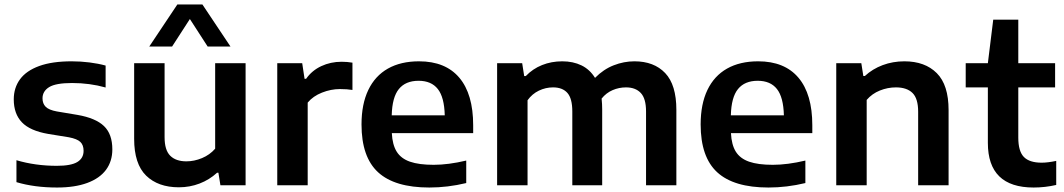

<svg xmlns="http://www.w3.org/2000/svg" viewBox="-20 -828 4756 858"><path d="M53.5 -14V-112Q138 -87 234 -87Q297.5 -87 325.5 -104Q353.5 -121 353.5 -154Q353.5 -180 339 -193.8Q324.5 -207.5 288 -214.5L195.5 -229.5Q114 -243.5 77.8 -281.5Q41.5 -319.5 41.5 -384Q41.5 -435.5 69.5 -473.8Q97.5 -512 155.2 -533Q213 -554 300 -554Q340.5 -554 380 -549Q419.5 -544 452 -535V-437Q381 -457 302 -457Q229.5 -457 199.8 -438.8Q170 -420.5 170 -388.5Q170 -365 184.2 -350.8Q198.5 -336.5 234 -330L326.5 -314.5Q407 -300.5 444.5 -264.8Q482 -229 482 -160.5Q482 -107.5 453.8 -69.2Q425.5 -31 370 -10.5Q314.5 10 235 10Q134 10 53.5 -14Z M579.5 -207.5V-545.5H715.5V-215Q715.5 -157 740.8 -132Q766 -107 813 -107Q848 -107 882.8 -121.5Q917.5 -136 941.5 -163.5V-545.5H1077.5V0H965L956 -56H950Q915.5 -24.5 871.8 -7.8Q828 9 779.5 9Q686.5 9 633 -43.2Q579.5 -95.5 579.5 -207.5ZM1010 -620H908L828.5 -743L749 -620H647L772.5 -808H884.5Z M1219 -545.5H1330.5L1341 -476H1348Q1374 -513 1415.8 -532.5Q1457.5 -552 1506.5 -552Q1532 -552 1555 -548V-426Q1531.5 -430 1499 -430Q1459 -430 1419 -414.2Q1379 -398.5 1355 -369.5V0H1219Z M2094.5 -233H1731Q1733.5 -181 1752.8 -150.2Q1772 -119.5 1812 -105.5Q1852 -91.5 1918 -91.5Q1983.5 -91.5 2063.5 -110.5V-10Q1980.5 10 1898.5 10Q1744 10 1669.8 -58Q1595.5 -126 1595.5 -272Q1595.5 -362.5 1625.8 -425.8Q1656 -489 1713.5 -521.5Q1771 -554 1852.5 -554Q1970.5 -554 2032.5 -480.8Q2094.5 -407.5 2094.5 -268ZM1730.5 -312.5H1967.5Q1965.5 -393.5 1936.5 -430.2Q1907.5 -467 1850.5 -467Q1792.5 -467 1762.5 -430.2Q1732.5 -393.5 1730.5 -312.5Z M3002.5 -337V0H2867V-330Q2867 -387.5 2843.5 -412.5Q2820 -437.5 2777.5 -437.5Q2746 -437.5 2717.5 -425.2Q2689 -413 2668.5 -387.5Q2671 -362.5 2671 -339.5V0H2537.5V-330Q2537.5 -388 2515.5 -412.8Q2493.5 -437.5 2451.5 -437.5Q2418.5 -437.5 2388.2 -423Q2358 -408.5 2337.5 -380V0H2201.5V-545.5H2313.5L2322.5 -488H2329.5Q2360.5 -520.5 2402.2 -537.2Q2444 -554 2492.5 -554Q2541 -554 2578.5 -535.8Q2616 -517.5 2639 -480Q2677 -518.5 2722.5 -536.2Q2768 -554 2815 -554Q2902.5 -554 2952.5 -501.5Q3002.5 -449 3002.5 -337Z M3610 -233H3246.5Q3249 -181 3268.2 -150.2Q3287.5 -119.5 3327.5 -105.5Q3367.5 -91.5 3433.5 -91.5Q3499 -91.5 3579 -110.5V-10Q3496 10 3414 10Q3259.5 10 3185.2 -58Q3111 -126 3111 -272Q3111 -362.5 3141.2 -425.8Q3171.5 -489 3229 -521.5Q3286.5 -554 3368 -554Q3486 -554 3548 -480.8Q3610 -407.5 3610 -268ZM3246 -312.5H3483Q3481 -393.5 3452 -430.2Q3423 -467 3366 -467Q3308 -467 3278 -430.2Q3248 -393.5 3246 -312.5Z M3717 -545.5H3829L3838 -488.5H3845Q3879 -520 3924.5 -537Q3970 -554 4021.5 -554Q4113.5 -554 4166.2 -501.2Q4219 -448.5 4219 -336V0H4083V-329Q4083 -387.5 4057.8 -412.5Q4032.5 -437.5 3983.5 -437.5Q3947 -437.5 3912 -423.5Q3877 -409.5 3853 -381.5V0H3717Z M4700 -109V-1.5Q4650 10 4599 10Q4394.5 10 4394.5 -189.5V-437.5H4295.5V-545.5H4394.5L4418.5 -740H4530.5V-545.5H4695V-437.5H4530.5V-213Q4530.5 -152 4555.5 -126.5Q4580.5 -101 4635 -101Q4662 -101 4700 -109Z"/></svg>

Font: Encode Sans Semi Expanded SmBd
Style: Regular
Weight: 600
Width: 6
Designer: Multiple Designers
Foundry: Impallari Type
Version: Version 2.000